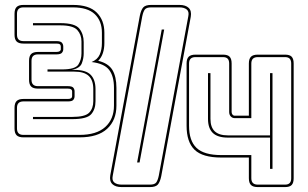

<svg xmlns="http://www.w3.org/2000/svg" viewBox="-20 -750 1253 780"><path d="M75 -192Q56 -192 47.5 -200.5Q39 -209 39 -228V-312Q39 -331 47.5 -339.5Q56 -348 75 -348H256Q265 -348 269 -351Q273 -354 273 -359V-379Q273 -384 269 -387Q265 -390 256 -390H134Q115 -390 106.5 -398.5Q98 -407 98 -426V-503Q98 -522 106.5 -530.5Q115 -539 134 -539H209Q218 -539 222.5 -542Q227 -545 227 -550V-561Q227 -567 223 -570Q219 -573 209 -573H75Q56 -573 47.5 -581.5Q39 -590 39 -609V-694Q39 -713 47.5 -721.5Q56 -730 75 -730H276Q342 -730 373 -699Q404 -668 404 -617V-575Q404 -553 398 -534.5Q392 -516 379 -503Q420 -493 436.5 -466Q453 -439 453 -393V-321Q453 -262 415.5 -227Q378 -192 303 -192ZM75 -338Q62 -338 55.5 -331.5Q49 -325 49 -312V-228Q49 -215 55.5 -208.5Q62 -202 75 -202H303Q372 -202 407.5 -234Q443 -266 443 -321V-393Q443 -441 423 -466.5Q403 -492 352 -498Q376 -508 385 -528Q394 -548 394 -575V-617Q394 -665 365 -692.5Q336 -720 276 -720H75Q62 -720 55.5 -713.5Q49 -707 49 -694V-609Q49 -596 55.5 -589.5Q62 -583 75 -583H209Q226 -583 231.5 -576.5Q237 -570 237 -561V-550Q237 -542 231.5 -535.5Q226 -529 209 -529H134Q121 -529 114.5 -522.5Q108 -516 108 -503V-426Q108 -413 114.5 -406.5Q121 -400 134 -400H256Q273 -400 278 -393.5Q283 -387 283 -379V-359Q283 -351 278 -344.5Q273 -338 256 -338ZM173 -459V-468H232Q286 -468 298.5 -488Q311 -508 311 -533V-582Q311 -609 294 -628Q277 -647 225 -647H114V-656H225Q285 -656 302.5 -633.5Q320 -611 320 -579V-533Q320 -513 312.5 -493Q305 -473 272 -466H283Q329 -466 348.5 -446Q368 -426 368 -388V-339Q368 -306 350.5 -286Q333 -266 273 -266H114V-275H273Q326 -275 342.5 -292.5Q359 -310 359 -339V-388Q359 -424 340.5 -441.5Q322 -459 282 -459ZM1027 10Q1008 10 999.5 1.5Q991 -7 991 -26V-110H879Q803 -110 770.5 -141.5Q738 -173 738 -239V-492Q738 -511 746.5 -519.5Q755 -528 774 -528H886Q905 -528 913 -519.5Q921 -511 921 -492V-295Q921 -289 924.5 -284.5Q928 -280 934 -280H991V-492Q991 -511 999.5 -519.5Q1008 -528 1027 -528H1138Q1157 -528 1165 -519.5Q1173 -511 1173 -492V-26Q1173 -7 1165 1.5Q1157 10 1138 10ZM1001 -120V-26Q1001 -13 1007.5 -6.5Q1014 0 1027 0H1138Q1151 0 1157 -6.5Q1163 -13 1163 -26V-492Q1163 -505 1157 -511.5Q1151 -518 1138 -518H1027Q1014 -518 1007.5 -511.5Q1001 -505 1001 -492V-270H934Q924 -270 917.5 -277Q911 -284 911 -295V-492Q911 -505 905 -511.5Q899 -518 886 -518H774Q761 -518 754.5 -511.5Q748 -505 748 -492V-239Q748 -178 778.5 -149Q809 -120 879 -120ZM1077 -64V-191H906Q864 -191 844.5 -210Q825 -229 825 -267V-453H835V-267Q835 -233 852.5 -216.5Q870 -200 906 -200H1077V-453H1087V-64ZM474 10Q449 10 436.5 -2Q424 -14 428 -38L548 -686Q553 -710 562 -720Q571 -730 594 -730H709Q734 -730 746.5 -718Q759 -706 755 -682L635 -34Q630 -10 621 0Q612 10 589 10ZM438 -36Q434 -17 444.5 -8.5Q455 0 474 0H589Q608 0 614.5 -8.5Q621 -17 625 -36L745 -684Q749 -703 738.5 -711.5Q728 -720 709 -720H594Q575 -720 568.5 -711.5Q562 -703 558 -684ZM547 -90H537L637 -630H647Z"/></svg>

Font: Bungee Outline
Style: Regular
Weight: 400
Designer: David Jonathan Ross
Foundry: David Jonathan Ross
Version: Version 1.000;PS 1.0;hotconv 1.0.72;makeotf.lib2.5.5900